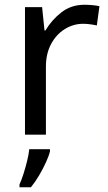

<svg xmlns="http://www.w3.org/2000/svg" viewBox="-20 -566 453 807"><path d="M335 -546Q350 -546 367.5 -544.5Q385 -543 398 -540L387 -459Q374 -462 358.5 -464Q343 -466 329 -466Q288 -466 252 -443.5Q216 -421 194.5 -380.5Q173 -340 173 -286V0H85V-536H157L167 -438H171Q197 -482 238 -514Q279 -546 335 -546ZM190 70Q186 88 173.5 115.5Q161 143 144.5 171Q128 199 110 221H62V209Q70 192 78.5 165.5Q87 139 94 110.5Q101 82 103 61H190Z"/></svg>

Font: Noto Znamenny Musical Notation
Style: Regular
Weight: 400
Version: Version 1.003; ttfautohint (v1.8.4.7-5d5b)